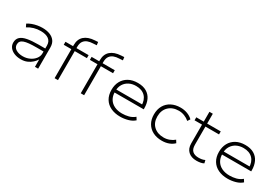

<svg xmlns="http://www.w3.org/2000/svg" viewBox="46 -1627 3672 2556"><g transform="rotate(30 1882.0 -349.5)"><path d="M285 8Q228 8 183.5 -10.5Q139 -29 114 -61.5Q89 -94 89 -136Q89 -191 122.5 -222.5Q156 -254 223.5 -267Q291 -280 392 -280H511V-234H395Q326 -234 278 -229.5Q230 -225 200 -214Q170 -203 156 -184.5Q142 -166 142 -138Q142 -91 184 -65.5Q226 -40 288 -40Q344 -40 392 -62.5Q440 -85 469 -122.5Q498 -160 498 -204V-325Q498 -388 454.5 -420Q411 -452 331 -452Q278 -452 228.5 -438Q179 -424 134 -395L112 -440Q141 -459 177.5 -472.5Q214 -486 253.5 -493Q293 -500 331 -500Q395 -500 444.5 -481Q494 -462 522 -423.5Q550 -385 550 -324V0H501V-111L500 -112Q483 -84 453 -56Q423 -28 381 -10Q339 8 285 8Z M803 0V-446H686V-492H814L803 -482V-511Q803 -600 858.5 -649Q914 -698 1017 -704L1064 -707L1070 -660L1012 -656Q972 -655 936 -642Q900 -629 877.5 -598.5Q855 -568 855 -511V-484L844 -492H1042V-446H855V0Z M1205 0V-446H1088V-492H1216L1205 -482V-511Q1205 -600 1260.5 -649Q1316 -698 1419 -704L1466 -707L1472 -660L1414 -656Q1374 -655 1338 -642Q1302 -629 1279.5 -598.5Q1257 -568 1257 -511V-484L1246 -492H1444V-446H1257V0Z M1813 8Q1731 8 1668 -21.5Q1605 -51 1570.5 -108Q1536 -165 1536 -246Q1536 -321 1567 -378Q1598 -435 1656.5 -467.5Q1715 -500 1797 -500Q1878 -500 1931.5 -468.5Q1985 -437 2011.5 -381Q2038 -325 2038 -250V-234H1569V-280H2014L1988 -257Q1988 -350 1937.5 -401.5Q1887 -453 1796 -453Q1737 -453 1690.5 -429.5Q1644 -406 1616.5 -361.5Q1589 -317 1589 -255V-247Q1589 -181 1617 -135Q1645 -89 1696 -65Q1747 -41 1814 -41Q1865 -41 1914 -53.5Q1963 -66 2004 -100L2029 -60Q1991 -25 1932 -8.5Q1873 8 1813 8Z M2453 8Q2374 8 2314.5 -22.5Q2255 -53 2222 -110Q2189 -167 2189 -244Q2189 -323 2222 -380.5Q2255 -438 2315 -469Q2375 -500 2454 -500Q2511 -500 2560 -481.5Q2609 -463 2643 -429L2617 -390Q2584 -419 2541.5 -435.5Q2499 -452 2455 -452Q2359 -452 2300.5 -395.5Q2242 -339 2242 -244Q2242 -149 2300.5 -95Q2359 -41 2454 -41Q2499 -41 2541 -57Q2583 -73 2614 -100L2639 -60Q2607 -28 2559.5 -10Q2512 8 2453 8Z M2986 8Q2906 8 2859 -35Q2812 -78 2812 -158V-446H2697V-492H2812V-643H2864V-492H3073V-446H2864V-167Q2864 -100 2897 -70.5Q2930 -41 2989 -41Q3016 -41 3039.5 -45Q3063 -49 3086 -60L3097 -15Q3078 -3 3047.5 2.5Q3017 8 2986 8Z M3465 8Q3383 8 3320 -21.5Q3257 -51 3222.5 -108Q3188 -165 3188 -246Q3188 -321 3219 -378Q3250 -435 3308.5 -467.5Q3367 -500 3449 -500Q3530 -500 3583.5 -468.5Q3637 -437 3663.5 -381Q3690 -325 3690 -250V-234H3221V-280H3666L3640 -257Q3640 -350 3589.5 -401.5Q3539 -453 3448 -453Q3389 -453 3342.5 -429.5Q3296 -406 3268.5 -361.5Q3241 -317 3241 -255V-247Q3241 -181 3269 -135Q3297 -89 3348 -65Q3399 -41 3466 -41Q3517 -41 3566 -53.5Q3615 -66 3656 -100L3681 -60Q3643 -25 3584 -8.5Q3525 8 3465 8Z"/></g></svg>

Font: Nunito Sans 7pt SemiExpanded ExtraLight
Style: Regular
Weight: 250
Width: 6
Designer: Vernon Adams
Foundry: Vernon Adams
Version: Version 3.101;gftools[0.9.27]